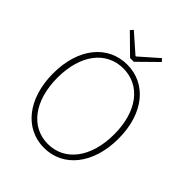

<svg xmlns="http://www.w3.org/2000/svg" viewBox="-255 -1068 1225 1225"><g transform="rotate(45 357.0 -456.0)"><path d="M357 13C529 13 652 -136 652 -365C652 -594 529 -739 357 -739C185 -739 62 -594 62 -365C62 -136 185 13 357 13ZM357 -22C204 -22 101 -157 101 -365C101 -573 204 -704 357 -704C510 -704 613 -573 613 -365C613 -157 510 -22 357 -22ZM340 -781H374L501 -906L485 -925L360 -815H355L230 -925L213 -906Z"/></g></svg>

Font: Noto Sans CJK SC Thin
Style: Regular
Weight: 100
Designer: Ryoko NISHIZUKA 西塚涼子 (kana, bopomofo & ideographs); Paul D. Hunt (Latin, Greek & Cyrillic); Sandoll Communications 산돌커뮤니
Foundry: Adobe
Version: Version 2.004;hotconv 1.0.118;makeotfexe 2.5.65603